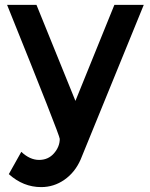

<svg xmlns="http://www.w3.org/2000/svg" viewBox="-20 -552 614 784"><path d="M148 212Q75 212 16 159L67 68Q102 101 139.5 101Q177 101 200.5 74Q224 47 224 15Q224 1 9 -532H129L288 -140L447 -532H567L309 100Q286 152 243 182Q200 212 148 212Z"/></svg>

Font: Montreal
Style: Regular
Weight: 400
Designer: Julieta Ulanovsky, usr_local_share
Foundry: Julieta Ulanovsky, usr_local_share
Version: Version 2.001